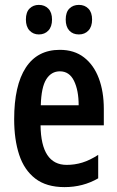

<svg xmlns="http://www.w3.org/2000/svg" viewBox="-20 -849 479 786"><path d="M225 -645Q284 -645 324 -614Q364 -583 384.5 -528.5Q405 -474 405 -403V-336H146Q148 -174 253 -174Q286 -174 317 -183.5Q348 -193 382 -215V-119Q351 -101 316.5 -92Q282 -83 244 -83Q170 -83 124.5 -118Q79 -153 58.5 -215.5Q38 -278 38 -361Q38 -499 85.5 -572Q133 -645 225 -645ZM225 -557Q190 -557 169.5 -524.5Q149 -492 147 -418H302Q302 -479 283 -518Q264 -557 225 -557ZM86 -769Q86 -799 101 -814Q116 -829 139 -829Q163 -829 178 -813.5Q193 -798 193 -769Q193 -740 178 -724Q163 -708 139 -708Q116 -708 101 -724Q86 -740 86 -769ZM249 -769Q249 -799 264 -814Q279 -829 303 -829Q327 -829 342 -813.5Q357 -798 357 -769Q357 -740 342 -724Q327 -708 303 -708Q278 -708 263.5 -724Q249 -740 249 -769Z"/></svg>

Font: Noto Sans Kannada UI ExtraCondensed SemiBold
Style: Regular
Weight: 600
Width: 2
Designer: Jelle Bosma - Monotype Design Team
Foundry: Monotype Imaging Inc.
Version: Version 2.005; ttfautohint (v1.8.4.7-5d5b)